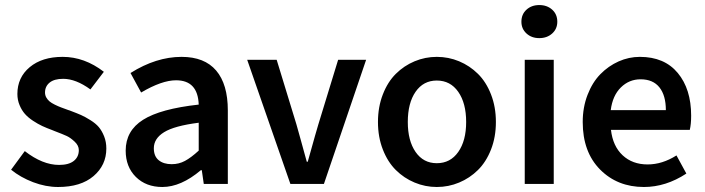

<svg xmlns="http://www.w3.org/2000/svg" viewBox="-20 -728 2792 760"><path d="M210 12.2Q161.1 12.2 111.1 -6.8Q61 -25.9 23.9 -56.2L78.1 -129.9Q148.4 -75.2 213.9 -75.2Q252.4 -75.2 272.2 -91.1Q292 -106.9 292 -133.8Q292 -151.9 275.6 -167.2Q259.3 -182.6 244.6 -189.5Q230 -196.3 195.3 -209.5Q189.9 -211.9 187 -212.9Q164.6 -221.2 147.2 -229.2Q129.9 -237.3 110.6 -250Q91.3 -262.7 78.6 -277.1Q65.9 -291.5 57.4 -312Q48.8 -332.5 48.8 -356Q48.8 -421.4 97.7 -462.2Q146.5 -502.9 228 -502.9Q314.5 -502.9 391.1 -443.8L337.9 -374Q280.3 -416 230 -416Q194.8 -416 176.5 -401.1Q158.2 -386.2 158.2 -361.8Q158.2 -351.1 163.3 -342Q168.5 -333 176 -326.7Q183.6 -320.3 197 -313.7Q210.4 -307.1 221.4 -303Q232.4 -298.8 250 -292.5Q252 -292 252.7 -291.7Q253.4 -291.5 254.9 -291Q256.3 -290.5 257.6 -290Q258.8 -289.6 259.8 -289.1Q284.7 -279.8 300.8 -272.7Q316.9 -265.6 337.9 -252.4Q358.9 -239.3 371.1 -224.9Q383.3 -210.4 392.1 -188.5Q400.9 -166.5 400.9 -140.1Q400.9 -74.2 350.3 -31Q299.8 12.2 210 12.2Z M622.6 12.2Q558.1 12.2 517.8 -27.6Q477.5 -67.4 477.5 -131.8Q477.5 -210.4 546.4 -253.9Q615.2 -297.4 766.6 -314Q763.2 -410.2 676.8 -410.2Q620.6 -410.2 538.6 -361.8L496.6 -439Q598.1 -502.9 698.7 -502.9Q789.6 -502.9 835.7 -448.7Q881.8 -394.5 881.8 -291V0H786.6L778.8 -54.2H774.9Q696.3 12.2 622.6 12.2ZM659.7 -78.1Q688 -78.1 712.2 -91.1Q736.3 -104 766.6 -131.8V-242.2Q670.4 -230 629.6 -204.8Q588.9 -179.7 588.9 -141.1Q588.9 -109.4 608.2 -93.8Q627.4 -78.1 659.7 -78.1Z M1129.4 0 958.5 -491.2H1075.2L1153.3 -235.8Q1156.2 -225.1 1171.4 -171.1Q1186.5 -117.2 1194.3 -87.9H1198.2Q1203.1 -105 1211.4 -135Q1219.7 -165 1226.8 -189.9Q1233.9 -214.8 1240.2 -235.8L1318.4 -491.2H1429.2L1262.2 0Z M1709 12.2Q1663.1 12.2 1621.1 -5.4Q1579.1 -22.9 1546.9 -54.9Q1514.6 -86.9 1495.4 -136.2Q1476.1 -185.5 1476.1 -245.1Q1476.1 -304.7 1495.4 -354.2Q1514.6 -403.8 1546.9 -435.8Q1579.1 -467.8 1621.1 -485.4Q1663.1 -502.9 1709 -502.9Q1755.4 -502.9 1797.4 -485.4Q1839.4 -467.8 1871.8 -435.8Q1904.3 -403.8 1923.6 -354.2Q1942.9 -304.7 1942.9 -245.1Q1942.9 -185.5 1923.6 -136.2Q1904.3 -86.9 1871.8 -54.9Q1839.4 -22.9 1797.4 -5.4Q1755.4 12.2 1709 12.2ZM1709 -82Q1762.7 -82 1793.9 -126.5Q1825.2 -170.9 1825.2 -245.1Q1825.2 -319.8 1793.9 -364.5Q1762.7 -409.2 1709 -409.2Q1655.8 -409.2 1625 -364.7Q1594.2 -320.3 1594.2 -245.1Q1594.2 -170.9 1625 -126.5Q1655.8 -82 1709 -82Z M2057.1 0V-491.2H2171.9V0ZM2043.9 -642.1Q2043.9 -671.4 2064 -689.7Q2084 -708 2114.7 -708Q2145.5 -708 2165.8 -689.7Q2186 -671.4 2186 -642.1Q2186 -613.8 2165.8 -595.5Q2145.5 -577.1 2114.7 -577.1Q2084 -577.1 2064 -595.5Q2043.9 -613.8 2043.9 -642.1Z M2528.8 12.2Q2423.8 12.2 2355.2 -57.1Q2286.6 -126.5 2286.6 -245.1Q2286.6 -303.2 2305.7 -352.5Q2324.7 -401.9 2356.4 -434.3Q2388.2 -466.8 2428.7 -484.9Q2469.2 -502.9 2512.7 -502.9Q2609.9 -502.9 2662.8 -439.2Q2715.8 -375.5 2715.8 -270Q2715.8 -236.3 2710.4 -213.9H2398.4Q2405.8 -149.4 2444.6 -113.3Q2483.4 -77.1 2543.5 -77.1Q2601.6 -77.1 2657.7 -112.8L2696.8 -41Q2615.7 12.2 2528.8 12.2ZM2397.5 -292H2615.7Q2615.7 -350.1 2590.3 -382.1Q2564.9 -414.1 2515.6 -414.1Q2470.2 -414.1 2437.5 -381.8Q2404.8 -349.6 2397.5 -292Z"/></svg>

Font: Toshiba Sans Medium
Style: Regular
Weight: 500
Designer: Paul D. Hunt
Foundry: Toshiba Corporation
Version: Version 2.020;PS 2.0;hotconv 1.0.86;makeotf.lib2.5.63406